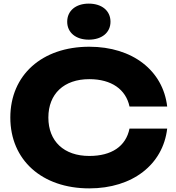

<svg xmlns="http://www.w3.org/2000/svg" viewBox="-20 -1024 974 1060"><path d="M695 -314C675 -216 596 -163 473 -163C333 -163 247 -244 247 -375C247 -506 333 -587 473 -587C596 -587 675 -530 695 -436H903C880 -634 712 -766 473 -766C211 -766 37 -609 37 -375C37 -141 211 16 473 16C712 16 880 -116 903 -314ZM470 -805C542 -805 590 -844 590 -904C590 -965 542 -1004 470 -1004C399 -1004 351 -965 351 -904C351 -844 399 -805 470 -805Z"/></svg>

Font: Bounded
Style: Bold
Weight: 700
Designer: Vlad Churkin
Version: Version 3.0